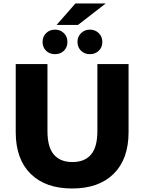

<svg xmlns="http://www.w3.org/2000/svg" viewBox="-20 -1067 827 1100"><path d="M70.1 -310.1V-700H251.9V-315.8Q251.9 -224.1 288.6 -181.3Q325.3 -138.6 395 -138.6Q464.7 -138.6 501.3 -181.3Q537.9 -224.1 537.9 -315.8V-700H716.6V-310.1Q716.6 -155.8 631.4 -71.4Q546.3 12.9 393.3 12.9Q240.3 12.9 155.2 -71.4Q70.1 -155.8 70.1 -310.1ZM423.9 -826.7Q423.9 -857.4 444.6 -877.4Q465.3 -897.3 495.1 -897.3Q524.9 -897.3 545.6 -877.4Q566.3 -857.4 566.3 -826.7Q566.3 -795.9 545.9 -776.2Q525.4 -756.6 495.1 -756.6Q464.8 -756.6 444.3 -776.2Q423.9 -795.9 423.9 -826.7ZM223.9 -826.7Q223.9 -857.4 244.4 -877.4Q264.9 -897.3 295.1 -897.3Q325.3 -897.3 345.8 -877.4Q366.3 -857.4 366.3 -826.7Q366.3 -795.9 346.1 -776.2Q325.9 -756.6 295.1 -756.6Q264.3 -756.6 244.1 -776.2Q223.9 -795.9 223.9 -826.7ZM412.3 -1047.3H586L426.6 -924H304.1Z"/></svg>

Font: iiserrat Thin
Style: Regular
Weight: 100
Designer: Akira Ohta
Foundry: Akira Ohta
Version: Version 1.200;Glyphs 3.3.1 (3343)